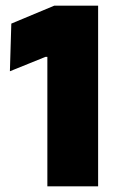

<svg xmlns="http://www.w3.org/2000/svg" viewBox="-20 -659 418 679"><path d="M327 0H147.5V-458H141L15 -407L20 -575.5L172 -639H327Z"/></svg>

Font: Anek Kannada Medium ExtraBold
Style: Regular
Weight: 800
Version: Version 1.003